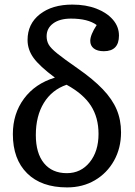

<svg xmlns="http://www.w3.org/2000/svg" viewBox="-20 -802 588 836"><path d="M272 14Q160 14 98 -47.5Q36 -109 36 -218Q36 -307 84.5 -372.5Q133 -438 219 -464Q152 -514 126 -550Q100 -586 100 -628Q100 -698 153.5 -740Q207 -782 295 -782Q354 -782 399.5 -764.5Q445 -747 471.5 -716.5Q498 -686 498 -647Q498 -579 432 -579Q404 -579 388.5 -591Q373 -603 373 -624Q373 -650 401 -693Q363 -721 289 -721Q240 -721 211.5 -700Q183 -679 183 -644Q183 -624 192 -608Q201 -592 229.5 -569Q258 -546 317 -505Q386 -457 427.5 -413.5Q469 -370 488 -325Q507 -280 507 -226Q507 -157 476.5 -102.5Q446 -48 393 -17Q340 14 272 14ZM271 -48Q332 -48 370.5 -95.5Q409 -143 409 -219Q409 -290 376 -341.5Q343 -393 270 -433Q206 -411 171 -354Q136 -297 136 -214Q136 -135 171.5 -91.5Q207 -48 271 -48Z"/></svg>

Font: Literata 12pt
Style: Regular
Weight: 400
Designer: Latin by Veronika Burian and Jose Scaglione. Greek by Irene Vlachou. Cyrillic by Vera Evstafieva.
Foundry: TypeTogether
Version: Version 3.002